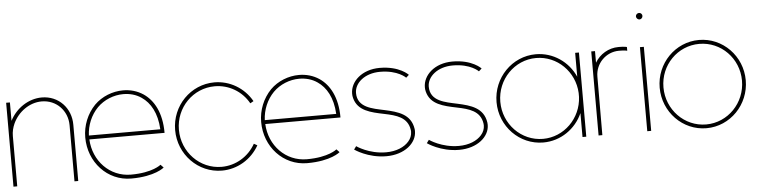

<svg xmlns="http://www.w3.org/2000/svg" viewBox="-48 -1060 5255 1320"><g transform="rotate(-5 2579.5 -400.0)"><path d="M26 -452V-579H0V0H26V-347C26 -377 33 -405 45 -432C81 -510 159 -567 244 -567C345 -567 421 -488 421 -387V0H447V-387C448 -503 363 -594 247 -594C154 -594 68 -535 26 -452Z M609 -513C553 -455 521 -376 521 -294C521 -123 647 15 812 15C977 15 1040 -41 1040 -41L1020 -62C1020 -62 963 -12 812 -12C666 -12 555 -129 548 -278H1067C1067 -418 1016 -506 947 -553C905 -581 857 -594 808 -594C735 -594 661 -565 609 -513ZM1040 -305H547C550 -376 578 -444 627 -494C674 -541 741 -568 807 -568C851 -568 895 -557 932 -531C991 -491 1034 -418 1040 -305Z M1695 -442C1642 -536 1544 -594 1438 -594C1274 -594 1141 -458 1141 -290C1141 -122 1274 15 1438 15C1544 15 1642 -43 1695 -137L1672 -150C1624 -64 1535 -11 1438 -11C1288 -11 1167 -136 1167 -290C1167 -444 1288 -567 1438 -567C1535 -567 1624 -515 1672 -429Z M1823 -513C1767 -455 1735 -376 1735 -294C1735 -123 1861 15 2026 15C2191 15 2254 -41 2254 -41L2234 -62C2234 -62 2177 -12 2026 -12C1880 -12 1769 -129 1762 -278H2281C2281 -418 2230 -506 2161 -553C2119 -581 2071 -594 2022 -594C1949 -594 1875 -565 1823 -513ZM2254 -305H1761C1764 -376 1792 -444 1841 -494C1888 -541 1955 -568 2021 -568C2065 -568 2109 -557 2146 -531C2205 -491 2248 -418 2254 -305Z M2775 -529C2775 -529 2716 -594 2579 -594C2455 -594 2375 -517 2375 -434C2375 -424 2376 -413 2379 -403C2402 -314 2490 -295 2583 -276C2665 -259 2742 -239 2755 -151C2756 -147 2756 -142 2756 -138C2756 -114 2747 -91 2730 -72C2699 -36 2643 -12 2573 -12C2454 -12 2371 -72 2371 -72L2355 -50C2355 -50 2445 15 2573 15C2699 15 2783 -58 2783 -139C2783 -144 2783 -150 2782 -155C2767 -258 2679 -282 2588 -302C2505 -320 2402 -335 2402 -436C2402 -505 2473 -567 2579 -567C2702 -567 2755 -511 2755 -511Z M3277 -529C3277 -529 3218 -594 3081 -594C2957 -594 2877 -517 2877 -434C2877 -424 2878 -413 2881 -403C2904 -314 2992 -295 3085 -276C3167 -259 3244 -239 3257 -151C3258 -147 3258 -142 3258 -138C3258 -114 3249 -91 3232 -72C3201 -36 3145 -12 3075 -12C2956 -12 2873 -72 2873 -72L2857 -50C2857 -50 2947 15 3075 15C3201 15 3285 -58 3285 -139C3285 -144 3285 -150 3284 -155C3269 -258 3181 -282 3090 -302C3007 -320 2904 -335 2904 -436C2904 -505 2975 -567 3081 -567C3204 -567 3257 -511 3257 -511Z M3927 -164V1H3953V-580H3927V-415C3880 -521 3776 -594 3656 -594C3492 -594 3359 -457 3359 -289C3359 -121 3492 15 3656 15C3776 15 3880 -58 3927 -164ZM3927 -303V-276C3920 -128 3801 -10 3656 -10C3506 -10 3385 -135 3385 -289C3385 -443 3506 -568 3656 -568C3801 -568 3920 -451 3927 -303Z M4064 -500V-580H4038V0H4064L4065 -404C4065 -494 4138 -568 4228 -568C4271 -568 4285 -563 4285 -563V-589C4285 -589 4271 -594 4228 -594C4158 -594 4097 -556 4064 -500Z M4401 -580H4374V0H4401ZM4388 -815C4376 -815 4365 -805 4365 -793C4365 -781 4376 -770 4388 -770C4400 -770 4410 -781 4410 -793C4410 -805 4400 -815 4388 -815Z M4782 -567C4932 -567 5053 -444 5053 -290C5053 -136 4932 -11 4782 -11C4632 -11 4511 -136 4511 -290C4511 -444 4632 -567 4782 -567ZM4782 -594C4618 -594 4485 -458 4485 -290C4485 -122 4618 15 4782 15C4946 15 5079 -122 5079 -290C5079 -458 4946 -594 4782 -594Z"/></g></svg>

Font: MintSans
Style: ExtraLight
Weight: 200
Version: Version 1.0